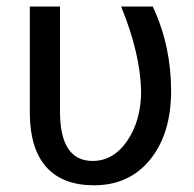

<svg xmlns="http://www.w3.org/2000/svg" viewBox="-20 -548 585 578"><path d="M160.6 -528.3H69.8V-204.6C70.5 -134.6 87.1 -81.4 119.6 -44.9C152.2 -8.5 200 9.8 263.2 9.8C334.1 9.8 390.5 -16.2 432.4 -68.1C474.2 -120 495.1 -188.8 495.1 -274.4C495.1 -365.2 476.7 -449.9 439.9 -528.3H344.7C383.1 -434.2 403.2 -349.6 404.8 -274.4C404.8 -215.2 391 -165.2 363.3 -124.5C335.6 -83.8 300.8 -63.5 258.8 -63.5C193.4 -63.5 160.6 -113.1 160.6 -212.4Z"/></svg>

Font: Roboto1
Style: rg
Weight: 400
Designer: Google
Version: Version 2.137; 2017